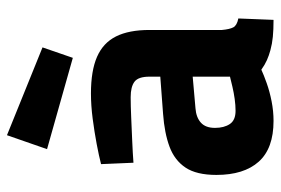

<svg xmlns="http://www.w3.org/2000/svg" viewBox="-147 -646 805 551"><g transform="rotate(-90 255.5 -370.5)"><path d="M184 12Q105 12 67 -30.5Q29 -73 29 -152Q29 -209 50 -240.5Q71 -272 110 -286.5Q149 -301 204 -305L311 -313V-344Q311 -376 296.5 -387Q282 -398 252 -398Q228 -398 194 -396.5Q160 -395 125 -393.5Q90 -392 64 -390L60 -483Q83 -489 117.5 -495.5Q152 -502 190 -507Q228 -512 263 -512Q328 -512 368 -494.5Q408 -477 426.5 -440Q445 -403 445 -344V-136Q447 -114 452.5 -103.5Q458 -93 478 -89L474 12Q446 12 425.5 10Q405 8 387 3Q372 -1 358.5 -7Q345 -13 331 -23Q316 -16 292 -7.5Q268 1 240 6.5Q212 12 184 12ZM213 -97Q229 -97 247 -99.5Q265 -102 282 -106Q299 -110 311 -113V-220L220 -212Q194 -210 179 -196.5Q164 -183 164 -156Q164 -130 175 -113.5Q186 -97 213 -97ZM365 -564 103 -638 143 -753 395 -651Z"/></g></svg>

Font: Titillium Web
Style: Bold
Weight: 700
Designer: Mohamed Gaber, Accademia di Belle Arti di Urbino
Foundry: Kief Type Foundry, Accademia di Belle Arti di Urbino
Version: Version 3.000